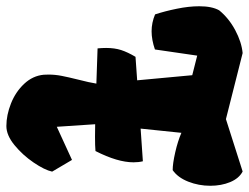

<svg xmlns="http://www.w3.org/2000/svg" viewBox="-126 -684 807 623"><g transform="rotate(90 277.5 -372.5)"><path d="M397 -557.6 383.3 -425.3 489.3 -432.6Q492.7 -418.9 492.7 -402.3Q492.7 -350.6 456.1 -278.8Q439.9 -277.3 409.2 -277.3L369.1 -277.8L377.4 -153.3L484.9 -202.6L522.9 -138.2Q517.6 -113.8 493.4 -78.1Q469.2 -42.5 437 -16.1Q404.8 10.3 375 10.3Q339.4 10.3 301.8 -4.6Q264.2 -19.5 238 -47.4Q211.9 -75.2 208.5 -110.8Q208 -116.2 208 -126.5Q208 -147.9 212.2 -169.2Q216.3 -190.4 224.1 -221.7Q233.9 -259.8 237.3 -281.7L123 -285.6Q121.6 -300.3 121.6 -313.5Q121.6 -340.8 128.4 -362.1Q135.3 -383.3 150.4 -408.7L226.6 -414.1L210 -592.8L146.5 -608.9L126.5 -471.7Q95.2 -460.9 67.4 -460.9Q39.6 -460.9 12.7 -472.2Q2.4 -503.4 -5.6 -542.5Q-13.7 -581.5 -13.7 -615.7Q-13.7 -656.7 -0.5 -680.2Q24.9 -711.4 63.7 -732.2Q102.5 -752.9 138.2 -756.3L352.5 -702.1L522.5 -756.3Q544.9 -744.6 556.9 -715.8Q568.8 -687 568.8 -651.4Q568.8 -613.8 555.4 -579.8Q542 -545.9 518.1 -529.3Q496.6 -529.3 460.2 -537.6Q423.8 -545.9 397 -557.6Z"/></g></svg>

Font: Fruktur
Style: Regular
Weight: 400
Designer: Viktoriya Grabowska
Foundry: Viktoriya Grabowska
Version: Version 1.004; ttfautohint (v1.4.1)